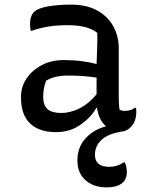

<svg xmlns="http://www.w3.org/2000/svg" viewBox="-20 -562 640 831"><path d="M494 -353V-139Q494 -114 497 -88Q506 -82 520 -82Q531 -82 542.5 -85Q554 -88 563 -95H569Q569 -91 569.5 -88Q570 -85 570 -80Q570 -36 546 -12Q526 8 502 8Q497 10 489 11Q439 22 415 47.5Q391 73 391 108Q391 160 453 160Q488 160 514 141H520Q529 159 529 182Q529 216 506 232.5Q483 249 442 249Q385 249 350 218Q315 187 315 132Q315 75 350.5 36.5Q386 -2 439 -15Q407 -43 400 -95H397Q375 -55 329 -22.5Q283 10 222 10Q150 10 110.5 -27.5Q71 -65 71 -138V-144Q71 -187 95 -222.5Q119 -258 160.5 -280Q202 -302 256 -302Q298 -302 335.5 -297Q373 -292 398 -285Q399 -325 400.5 -356.5Q402 -388 401 -420Q377 -438 346 -445.5Q315 -453 270 -453Q184 -453 119 -429H113Q110 -441 110 -458Q110 -493 128 -511Q143 -526 186 -534Q229 -542 289 -542Q355 -542 401 -516.5Q447 -491 470.5 -448Q494 -405 494 -353ZM167 -142Q167 -106 186 -89.5Q205 -73 245 -73Q282 -73 321.5 -91.5Q361 -110 398 -154V-226Q367 -231 336.5 -233Q306 -235 277 -235Q213 -235 179 -212Q174 -198 170.5 -181.5Q167 -165 167 -145Z"/></svg>

Font: Recursive Sn Csl St
Style: Regular
Weight: 400
Version: Version 1.079;hotconv 1.0.112;makeotfexe 2.5.65598; ttfautoh